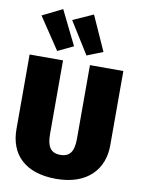

<svg xmlns="http://www.w3.org/2000/svg" viewBox="-107 -1074 858 1166"><g transform="rotate(10 322.0 -491.5)"><path d="M186 -1003 63 -942 194 -746 290 -792ZM376 -1003 251 -947 374 -750 472 -789ZM611 -696H405V-242C405 -165 382 -128 322 -128C262 -128 239 -165 239 -242V-696H33V-236C33 -84 126 20 322 20C518 20 611 -94 611 -236Z"/></g></svg>

Font: Fira Sans Heavy
Style: Regular
Weight: 900
Designer: bBox Type GmbH & Carrois Corporate GbR & Edenspiekermann AG
Foundry: bBox Type GmbH & Carrois Corporate GbR & Edenspiekermann AG
Version: Version 4.300;PS 004.300;hotconv 1.0.88;makeotf.lib2.5.64775